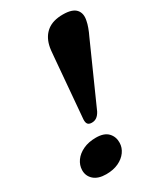

<svg xmlns="http://www.w3.org/2000/svg" viewBox="-193 -836 789 923"><g transform="rotate(-30 201.5 -375.0)"><path d="M316.7 -760.2Q369.5 -760.2 389.3 -737.3Q409.1 -714.5 400 -675.8Q397.8 -662.7 390.7 -643.1Q383.6 -623.5 374.3 -604.5L226.5 -273.2Q217 -255.7 205.4 -247.7Q193.9 -239.7 178.4 -239.7Q163.2 -239.7 156.5 -247.6Q149.9 -255.6 150.7 -273.5L179 -606.5Q180.1 -622.5 181.9 -638.3Q183.6 -654.1 186.7 -665.9Q198.1 -711 230.1 -735.6Q262.1 -760.2 316.7 -760.2ZM114.8 9.6Q70 9.6 46.1 -11.9Q22.3 -33.5 23.2 -66Q23.9 -93.1 40.5 -116.3Q57 -139.5 87.1 -153.7Q117.2 -168 158.1 -168Q203.5 -168 224.9 -145.5Q246.3 -123 245.3 -89.2Q244.7 -63 228.5 -40.4Q212.4 -17.8 183.3 -4.1Q154.2 9.6 114.8 9.6Z"/></g></svg>

Font: Fraunces
Style: Italic
Weight: 900
Italic angle: -16°
Version: Version 1.000;[0bf87f6ff]